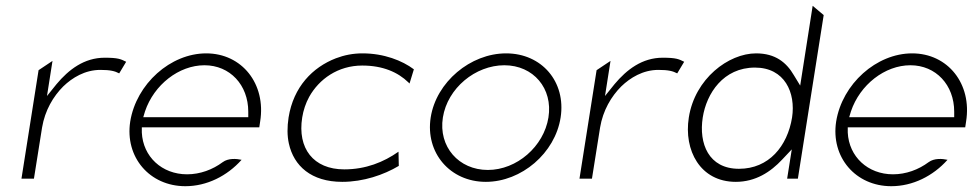

<svg xmlns="http://www.w3.org/2000/svg" viewBox="-20 -646 3364 662"><path d="M54 -30H97L125 -206C135 -266 164 -314 198 -348C229 -378 273 -405 326 -405C360 -405 376 -401 391 -393L415 -433C397 -442 388 -447 341 -447C270 -447 217 -406 175 -356L142 -315L161 -436L113 -404Z M429 -227C410 -104 496 -4 619 -4C693 -4 763 -39 813 -95C795 -99 767 -101 748 -87C713 -61 670 -45 625 -45C538 -45 473 -106 469 -189V-207H874L877 -227C898 -357 814 -462 691 -462C568 -462 450 -357 429 -227ZM474 -242 480 -262C511 -354 597 -421 685 -421C773 -421 836 -353 836 -261V-242Z M975 -241C970 -208 970 -178 976 -151C993 -74 1053 -19 1160 -19C1233 -19 1303 -43 1355 -74L1354 -123C1303 -87 1241 -62 1167 -62C1060 -62 1005 -135 1022 -241C1026 -266 1034 -290 1046 -312C1080 -373 1145 -420 1229 -420C1300 -420 1352 -397 1388 -362L1392 -358L1407 -407C1367 -437 1304 -462 1230 -462C1197 -462 1167 -456 1138 -445C1058 -414 992 -347 975 -241Z M1465 -241C1446 -119 1532 -19 1655 -19C1778 -19 1894 -118 1913 -241C1932 -364 1848 -462 1725 -462C1602 -462 1484 -363 1465 -241ZM1507 -241C1523 -342 1619 -421 1719 -421C1819 -421 1887 -341 1871 -241C1855 -141 1762 -60 1662 -60C1562 -60 1491 -140 1507 -241Z M1978 -30H2021L2049 -206C2059 -266 2088 -314 2122 -348C2153 -378 2197 -405 2250 -405C2284 -405 2300 -401 2315 -393L2339 -433C2321 -442 2312 -447 2265 -447C2194 -447 2141 -406 2099 -356L2066 -315L2085 -436L2037 -404Z M2355 -241C2337 -128 2394 -19 2517 -19C2585 -19 2637 -53 2677 -96L2710 -131L2694 -30H2731L2820 -594L2782 -626L2739 -351L2717 -387C2692 -430 2654 -462 2587 -462C2492 -462 2376 -375 2355 -241ZM2403 -241C2416 -324 2474 -413 2583 -413C2686 -413 2724 -326 2711 -241C2695 -142 2631 -64 2528 -64C2423 -64 2389 -151 2403 -241Z M2863 -227C2844 -104 2930 -4 3053 -4C3127 -4 3197 -39 3247 -95C3229 -99 3201 -101 3182 -87C3147 -61 3104 -45 3059 -45C2972 -45 2907 -106 2903 -189V-207H3308L3311 -227C3332 -357 3248 -462 3125 -462C3002 -462 2884 -357 2863 -227ZM2908 -242 2914 -262C2945 -354 3031 -421 3119 -421C3207 -421 3270 -353 3270 -261V-242Z"/></svg>

Font: Charger Sport
Style: HLObl
Weight: 100
Designer: Jasper
Foundry: Cannot Into Space Fonts
Version: Version 1.1